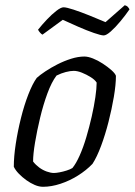

<svg xmlns="http://www.w3.org/2000/svg" viewBox="-20 -717 517 737"><path d="M145 0Q130 0 113.5 -7Q97 -14 81 -25.5Q65 -37 52 -50.5Q39 -64 33 -77Q33 -116 40.5 -165Q48 -214 60.5 -264Q73 -314 89 -355Q105 -396 121 -418Q133 -429 154 -443Q175 -457 200.5 -470Q226 -483 253 -491.5Q280 -500 304 -500Q318 -500 337 -492.5Q356 -485 375 -472.5Q394 -460 408 -447.5Q422 -435 425 -426Q425 -392 417 -345Q409 -298 396.5 -249Q384 -200 368 -157Q352 -114 335 -88Q311 -63 279 -43Q247 -23 212 -11.5Q177 0 145 0ZM187 -53Q195 -53 208.5 -55.5Q222 -58 236 -62.5Q250 -67 258 -72Q272 -89 286 -120.5Q300 -152 311.5 -191Q323 -230 332 -269.5Q341 -309 346 -343.5Q351 -378 351 -400Q344 -411 328 -421Q312 -431 294.5 -438Q277 -445 263 -445Q250 -445 232.5 -440.5Q215 -436 197 -427Q178 -402 162 -358.5Q146 -315 134 -265Q122 -215 114.5 -170Q107 -125 107 -97Q117 -84 130.5 -74Q144 -64 159.5 -58.5Q175 -53 187 -53ZM378 -581Q368 -581 340.5 -590.5Q313 -600 280 -614.5Q247 -629 221 -641L143 -584Q139 -586 134 -591.5Q129 -597 126 -603Q142 -623 160.5 -642.5Q179 -662 196.5 -675.5Q214 -689 224 -689Q235 -689 262.5 -680Q290 -671 323.5 -657.5Q357 -644 385 -632L459 -697Q467 -695 471.5 -689.5Q476 -684 477 -681Q462 -659 442.5 -635.5Q423 -612 405.5 -596.5Q388 -581 378 -581Z"/></svg>

Font: Texturina 12pt ExtraLight
Style: Italic
Weight: 250
Italic angle: -11°
Designer: Guillermo Torres Carreño
Foundry: Omnibus-Type
Version: Version 1.002